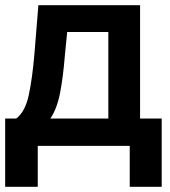

<svg xmlns="http://www.w3.org/2000/svg" viewBox="-21 -566 659 745"><path d="M-1 158.7V-106H42Q77.1 -132.8 90.8 -197.8Q104.5 -262.7 112.3 -354L127.9 -545.9H522.5V-106H606.4V158.7H482.4V0H125.5V158.7ZM174.3 -106H399.4V-441.9H239.7L231 -354Q224.1 -267.6 212.2 -205.8Q200.2 -144 174.3 -106Z"/></svg>

Font: Inter Tight SemiBold
Style: Regular
Weight: 600
Designer: Rasmus Andersson
Foundry: rsms
Version: Version 3.004; ttfautohint (v1.8.4.7-5d5b)